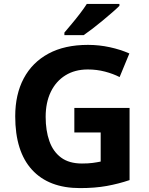

<svg xmlns="http://www.w3.org/2000/svg" viewBox="-20 -954 764 984"><path d="M361 -401H644V-31Q588 -12 527.5 -1Q467 10 390 10Q230 10 144 -84Q58 -178 58 -358Q58 -470 101.5 -552Q145 -634 228 -679Q311 -724 431 -724Q488 -724 543 -712Q598 -700 643 -680L593 -559Q560 -576 518 -587Q476 -598 430 -598Q364 -598 315.5 -568Q267 -538 240.5 -483.5Q214 -429 214 -355Q214 -285 233 -231Q252 -177 293 -146.5Q334 -116 400 -116Q432 -116 454.5 -119Q477 -122 496 -126V-275H361ZM592 -934V-924Q578 -910 555 -890Q532 -870 505.5 -848Q479 -826 453.5 -806.5Q428 -787 409 -774H310V-787Q326 -806 347.5 -831.5Q369 -857 390 -884.5Q411 -912 425 -934Z"/></svg>

Font: Noto IKEA Simplified Chinese
Style: Bold
Weight: 700
Designer: Monotype Design Team
Foundry: Monotype Imaging Inc.
Version: Version 1.100